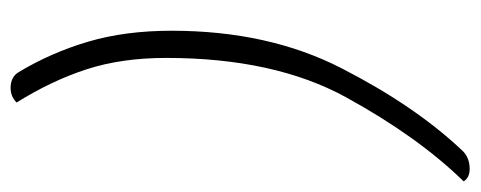

<svg xmlns="http://www.w3.org/2000/svg" viewBox="-304 -478 884 353"><g transform="rotate(-90 137.5 -301.0)"><path d="M39 106Q26 121 4 121Q-12 121 -19 110Q63 26 135.5 -106Q208 -238 208 -437Q208 -519 187 -583.5Q166 -648 126 -712Q137 -723 153 -723Q173 -723 182 -708Q218 -648 238 -580Q258 -512 258 -427Q258 -249 189 -114.5Q120 20 39 106Z"/></g></svg>

Font: K2D Thin
Style: Italic
Weight: 100
Italic angle: -10°
Designer: Katatrad Aksorn Co.,Ltd.
Foundry: Cadson Demak Co.,Ltd.
Version: Version 1.000; ttfautohint (v1.6)